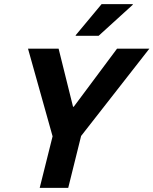

<svg xmlns="http://www.w3.org/2000/svg" viewBox="-20 -911 744 931"><path d="M172.5 0 235 -250 115.8 -675H264.2L334.2 -393.3H337.5L547.5 -675H704.2L373.3 -251.7L310.8 0ZM346.7 -737.5 347.5 -740.8 472.5 -890.8H624.2L623.3 -887.5L458.3 -737.5Z"/></svg>

Font: Funnel Sans Light
Style: Bold Italic
Weight: 700
Italic angle: -14.036°
Version: Version 1.000